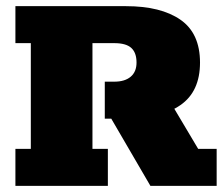

<svg xmlns="http://www.w3.org/2000/svg" viewBox="-20 -603 723 623"><path d="M30 0V-120H80V-463H30V-583H389Q502 -583 565.5 -539Q629 -495 629 -400Q629 -306 565.5 -262Q502 -218 389 -218H368L529 -278L623 -120H683V0H468L341 -218H320V-338H351Q385 -338 404 -354Q423 -370 423 -400Q423 -432 406 -447.5Q389 -463 351 -463H280V-120H330V0Z"/></svg>

Font: Rokkitt SemiBold Black
Style: Regular
Weight: 900
Version: Version 3.103